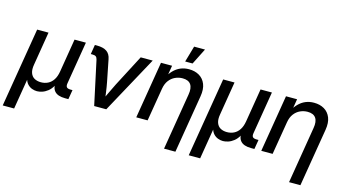

<svg xmlns="http://www.w3.org/2000/svg" viewBox="-113 -1115 3059 1698"><g transform="rotate(15 1416.0 -266.0)"><path d="M-16.1 204.1 104.5 -522.5H208.5L158.2 -216.8Q149.9 -169.9 160.6 -139.6Q171.4 -109.4 196.5 -95.2Q221.7 -81.1 256.3 -81.1Q291.5 -81.1 320.3 -95.5Q349.1 -109.9 368.9 -139.9Q388.7 -169.9 396.5 -216.8L446.8 -522.5H550.8L486.3 -132.3Q482.4 -107.4 491.9 -96.9Q501.5 -86.4 528.3 -86.4H544.9L530.3 0H500.5Q431.6 0 403.1 -32.7Q374.5 -65.4 384.8 -127.4L393.1 -176.8H414.6Q405.8 -122.6 386 -87.2Q366.2 -51.8 341.1 -32Q315.9 -12.2 290 -3.9Q264.2 4.4 242.7 4.4Q220.7 4.4 197.5 -3.9Q174.3 -12.2 155.8 -32.2Q137.2 -52.2 129.4 -87.4Q121.6 -122.6 130.4 -176.8H151.4L88.4 204.1Z M766.6 0 680.2 -401.9Q675.8 -420.9 665.8 -428.7Q655.8 -436.5 634.8 -436.5H618.7L632.8 -523.4H651.4Q710 -523.4 741.9 -501.5Q773.9 -479.5 782.2 -432.6L821.8 -233.4Q830.1 -190.9 835.7 -148.4Q841.3 -106 847.2 -64H820.8Q840.8 -106 860.6 -148.4Q880.4 -190.9 901.9 -233.4L1052.7 -522.5H1162.6L877.4 0Z M1306.2 -302.7 1255.9 0H1151.9L1238.3 -522.5H1339.8L1318.4 -393.1L1297.4 -394Q1322.3 -440.9 1351.6 -471.4Q1380.9 -502 1416.3 -516.8Q1451.7 -531.7 1493.7 -531.7Q1547.9 -531.7 1587.6 -508.3Q1627.4 -484.9 1645.8 -439.2Q1664.1 -393.6 1652.8 -326.2L1564.9 204.1H1460.9L1546.4 -314Q1557.1 -375.5 1535.2 -407.5Q1513.2 -439.5 1459.5 -439.5Q1424.3 -439.5 1392.1 -424.8Q1359.9 -410.2 1336.9 -379.9Q1314 -349.6 1306.2 -302.7ZM1441.9 -588.9 1484.4 -736.3H1584L1509.8 -588.9Z M1687 204.1 1807.6 -522.5H1911.6L1861.3 -216.8Q1853 -169.9 1863.8 -139.6Q1874.5 -109.4 1899.7 -95.2Q1924.8 -81.1 1959.5 -81.1Q1994.6 -81.1 2023.4 -95.5Q2052.2 -109.9 2072 -139.9Q2091.8 -169.9 2099.6 -216.8L2149.9 -522.5H2253.9L2189.5 -132.3Q2185.5 -107.4 2195.1 -96.9Q2204.6 -86.4 2231.4 -86.4H2248L2233.4 0H2203.6Q2134.8 0 2106.2 -32.7Q2077.6 -65.4 2087.9 -127.4L2096.2 -176.8H2117.7Q2108.9 -122.6 2089.1 -87.2Q2069.3 -51.8 2044.2 -32Q2019 -12.2 1993.2 -3.9Q1967.3 4.4 1945.8 4.4Q1923.8 4.4 1900.6 -3.9Q1877.4 -12.2 1858.9 -32.2Q1840.3 -52.2 1832.5 -87.4Q1824.7 -122.6 1833.5 -176.8H1854.5L1791.5 204.1Z M2450.7 -302.7 2400.4 0H2296.4L2382.8 -522.5H2484.4L2462.9 -393.1L2441.9 -394Q2466.8 -440.9 2496.1 -471.4Q2525.4 -502 2560.8 -516.8Q2596.2 -531.7 2638.2 -531.7Q2692.4 -531.7 2732.2 -508.3Q2772 -484.9 2790.3 -439.2Q2808.6 -393.6 2797.4 -326.2L2709.5 204.1H2605.5L2690.9 -314Q2701.7 -375.5 2679.7 -407.5Q2657.7 -439.5 2604 -439.5Q2568.8 -439.5 2536.6 -424.8Q2504.4 -410.2 2481.4 -379.9Q2458.5 -349.6 2450.7 -302.7Z"/></g></svg>

Font: Inter 28pt Medium
Style: Italic
Weight: 500
Italic angle: -9.3988°
Designer: Rasmus Andersson
Foundry: rsms
Version: Version 4.001;git-66647c0bb